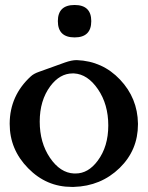

<svg xmlns="http://www.w3.org/2000/svg" viewBox="-20 -713 581 755"><path d="M282.2 -476.6Q383.3 -472.7 452.1 -399.9Q521 -327.1 522.5 -227.1V-224.1Q522.5 -123 450.7 -52.7Q377 19 270 22H262.2Q162.6 22 90.8 -51.3Q18.1 -125 18.1 -225.6V-227.1Q18.6 -337.4 101.6 -413.1Q112.8 -423.3 132.3 -430.2Q151.9 -437 188 -450.2Q209.5 -458 235.4 -467.3Q262.2 -476.6 280.3 -476.6ZM271 -424.3H265.6Q215.3 -424.3 177.7 -374Q136.2 -317.9 136.2 -234.9Q136.2 -151.9 176.5 -92.5Q216.8 -33.2 271 -30.8H277.3Q327.1 -30.8 364.3 -81.1Q405.8 -136.7 405.8 -219.7Q405.8 -302.7 365.2 -362.1Q324.7 -421.4 271 -424.3ZM273.4 -693.4Q338.9 -693.4 338.9 -629.9Q338.9 -565.9 273.4 -565.9Q207.5 -565.9 207.5 -629.9Q207.5 -693.4 273.4 -693.4Z"/></svg>

Font: Caudex
Style: Bold
Weight: 700
Version: Version 1.01